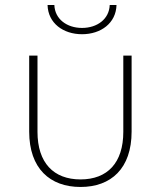

<svg xmlns="http://www.w3.org/2000/svg" viewBox="-20 -740 639 763"><path d="M300 3C421 3 503 -70 503 -217V-519H470V-216C470 -93 407 -27 300 -27C193 -27 129 -93 129 -216V-519H96V-217C96 -70 179 3 300 3ZM306 -604C381 -604 441 -648 443 -720H416C414 -664 366 -629 306 -629C246 -629 198 -664 196 -720H169C171 -648 231 -604 306 -604Z"/></svg>

Font: Chess Sans ExtraLight
Style: Regular
Weight: 275
Designer: Wolf Bōese
Foundry: Wolf Bōese
Version: Version 7.223;Glyphs 3.3 (3306)